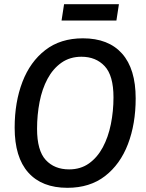

<svg xmlns="http://www.w3.org/2000/svg" viewBox="-20 -890 695 917"><path d="M302 7Q180 7 115 -66Q50 -139 50 -280Q50 -402 87 -498.5Q124 -595 196.5 -651Q269 -707 376 -707Q498 -707 563 -634Q628 -561 628 -420Q628 -298 591 -201.5Q554 -105 481.5 -49Q409 7 302 7ZM310 -81Q365 -81 405 -109.5Q445 -138 471 -186.5Q497 -235 509.5 -297Q522 -359 522 -425Q522 -529 480 -574Q438 -619 369 -619Q314 -619 273.5 -590.5Q233 -562 207 -513.5Q181 -465 169 -403Q157 -341 157 -275Q157 -171 198.5 -126Q240 -81 310 -81ZM274 -792 286 -870H548L536 -792Z"/></svg>

Font: Georama Medium
Style: Italic
Weight: 500
Italic angle: -9°
Designer: Jean-Baptiste Levee
Foundry: Production Type
Version: Version 1.000